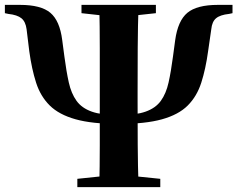

<svg xmlns="http://www.w3.org/2000/svg" viewBox="-26 -767 973 787"><path d="M461 -259Q352 -259 284 -278Q216 -297 178 -334.5Q140 -372 122 -428Q104 -484 94 -557L83 -647Q79 -678 62 -692Q45 -706 8 -710L-6 -713V-747H56Q142 -747 180.5 -714.5Q219 -682 229 -603L238 -535Q246 -474 256 -429Q266 -384 287.5 -354Q309 -324 350 -309.5Q391 -295 461 -295Q530 -295 571 -309.5Q612 -324 633.5 -354Q655 -384 665 -429Q675 -474 683 -535L692 -602Q703 -682 742 -714.5Q781 -747 867 -747H927V-713L913 -710Q876 -706 859.5 -692Q843 -678 840 -647L827 -557Q817 -484 799 -428Q781 -372 743.5 -334.5Q706 -297 638 -278Q570 -259 461 -259ZM381 0Q383 -86 383 -172Q383 -258 383 -347V-391Q383 -479 383 -569Q383 -659 381 -747H542Q539 -661 538.5 -570.5Q538 -480 538 -391V-348Q538 -260 538.5 -174Q539 -88 542 0ZM291 0V-34L444 -50H475L631 -34V0ZM308 -713V-747H613V-713L475 -698H444Z"/></svg>

Font: Noto Serif JP Black
Style: Regular
Weight: 900
Designer: Ryoko NISHIZUKA 西塚涼子 (kana & ideographs); Frank Grießhammer (Latin, Greek & Cyrillic); Wenlong ZHANG 张文龙 (bopomofo); San
Foundry: Adobe
Version: Version 2.003-H1;hotconv 1.1.1;makeotfexe 2.6.0